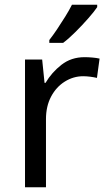

<svg xmlns="http://www.w3.org/2000/svg" viewBox="-20 -786 453 806"><path d="M335 -546Q350 -546 367.5 -544.5Q385 -543 398 -540L387 -459Q374 -462 358.5 -464Q343 -466 329 -466Q288 -466 252 -443.5Q216 -421 194.5 -380.5Q173 -340 173 -286V0H85V-536H157L167 -438H171Q197 -482 238 -514Q279 -546 335 -546ZM388 -756Q376 -738 351 -709.5Q326 -681 297.5 -652.5Q269 -624 245 -606H187V-618Q202 -637 219.5 -663Q237 -689 254 -716.5Q271 -744 282 -766H388Z"/></svg>

Font: Noto Sans Syriac Eastern
Style: Regular
Weight: 400
Designer: Patrick Giasson and the Monotype Design Team
Foundry: Monotype Imaging Inc.
Version: Version 3.001; ttfautohint (v1.8.4.7-5d5b)